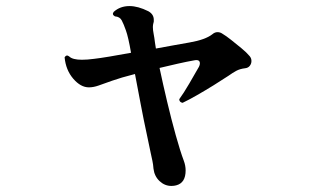

<svg xmlns="http://www.w3.org/2000/svg" viewBox="-20 -570 1040 633"><path d="M561 41Q557 42 553.5 42.5Q550 43 545 43Q523 43 506 27Q489 11 486 -14Q485 -28 482.5 -39.5Q480 -51 477 -65Q473 -86 463.5 -129.5Q454 -173 444 -226Q434 -279 425 -326Q378 -314 350 -304Q322 -294 305 -288Q288 -282 273 -282Q246 -282 221.5 -310.5Q197 -339 193 -381Q199 -391 208 -384Q219 -373 250 -373Q268 -373 290 -376Q308 -378 341 -383.5Q374 -389 412 -396Q403 -448 395 -470Q388 -490 381.5 -502.5Q375 -515 359 -516Q348 -522 355 -531Q376 -550 407 -550Q435 -550 469 -533Q487 -523 487 -505Q487 -503 487 -500Q487 -497 486 -495Q485 -491 484.5 -488Q484 -485 484 -481Q484 -471 486.5 -458.5Q489 -446 491 -429L494 -410Q528 -416 557 -421.5Q586 -427 605 -430Q657 -439 680 -457Q688 -464 697 -464Q706 -464 713 -459Q725 -452 742 -438.5Q759 -425 776 -411Q793 -397 803 -385Q809 -378 809 -369Q809 -360 803.5 -353Q798 -346 788 -345Q771 -343 759 -336.5Q747 -330 733 -320Q712 -306 684.5 -289Q657 -272 630 -256.5Q603 -241 582 -231Q571 -233 571 -243Q585 -262 604 -294.5Q623 -327 636 -350Q639 -356 639 -361Q639 -375 620 -371Q597 -367 566 -360Q535 -353 506 -346Q517 -294 531 -235Q545 -176 559.5 -124Q574 -72 586 -40Q592 -24 592 -8Q592 33 561 41Z"/></svg>

Font: Zen Antique
Style: Regular
Weight: 400
Designer: Yoshimichi Ohira
Foundry: Positype
Version: Version 1.001